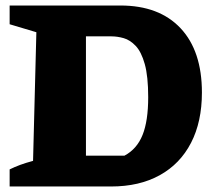

<svg xmlns="http://www.w3.org/2000/svg" viewBox="-20 -677 778 697"><path d="M417 -657Q558 -657 635.5 -574.5Q713 -492 713 -341Q713 -235 673.5 -158.5Q634 -82 560 -41Q486 0 383 0H15V-62Q33 -71 53.5 -78.5Q74 -86 100 -93L112 -560L15 -589V-657ZM432 -112Q477 -136 497.5 -187Q518 -238 518 -324Q518 -400 505.5 -444.5Q493 -489 472.5 -510.5Q452 -532 429 -538.5Q406 -545 385 -545H292V-112Z"/></svg>

Font: Piazzolla ExtraBold
Style: Regular
Weight: 800
Designer: Juan Pablo del Peral
Foundry: Huerta Tipografica
Version: Version 1.330